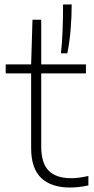

<svg xmlns="http://www.w3.org/2000/svg" viewBox="-20 -828 419 857"><path d="M374.5 -42.5V-0.5Q333 9 292.5 9Q208 9 163.5 -34Q119 -77 119 -166.5V-500.5H5.5V-540.5H119L125 -740H164V-540.5H363.5V-500.5H164V-174.5Q164 -99.5 197.5 -66Q231 -32.5 298 -32.5Q330 -32.5 374.5 -42.5ZM261.5 -808H300Q300 -753.5 295.2 -696.2Q290.5 -639 280.5 -590H252Q261.5 -673.5 261.5 -808Z"/></svg>

Font: Encode Sans Semi Expanded ExLight
Style: Regular
Weight: 275
Width: 6
Designer: Multiple Designers
Foundry: Impallari Type
Version: Version 2.000